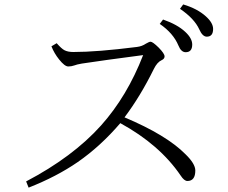

<svg xmlns="http://www.w3.org/2000/svg" viewBox="-20 -881 1040 875"><path d="M547.4 -346.2Q738.8 -265.6 825.2 -178.2Q870.1 -134.8 870.1 -104Q870.1 -56.2 834 -56.2Q819.3 -56.2 803.2 -81.1Q707.5 -221.7 528.3 -319.8Q438 -214.4 334.5 -142.6Q237.3 -75.7 110.4 -25.9L99.1 -54.2Q312 -166 440.4 -309.1Q559.6 -442.4 632.3 -629.9Q445.8 -605.5 353 -591.3Q328.1 -586.9 319.3 -583Q305.7 -578.1 291 -578.1Q274.9 -578.1 249.5 -609.9Q227.1 -637.7 214.4 -669.9L238.3 -684.1Q260.3 -659.2 273.4 -652.3Q289.1 -644 314 -644Q422.4 -644 604 -667Q627.4 -669.9 645 -682.1Q660.2 -690.9 666 -690.9Q675.8 -690.9 703.1 -664.1Q730 -636.7 730 -624Q730 -612.8 716.8 -606.9Q696.3 -597.7 681.2 -566.9Q619.6 -441.9 547.4 -346.2ZM723.1 -792Q788.1 -769.5 824.2 -735.8Q856 -706.5 856 -678.2Q856 -643.1 826.2 -643.1Q805.2 -643.1 793 -673.8Q769.5 -730 708 -772ZM814.9 -860.8Q878.9 -841.8 918 -806.6Q951.2 -776.9 951.2 -749Q951.2 -713.9 922.4 -713.9Q902.8 -713.9 888.2 -747.1Q865.7 -796.4 800.3 -840.8Z"/></svg>

Font: I.Ming
Style: Regular
Weight: 400
Designer: Ichiten Fonts Project
Version: Version 6.11; Dec 27, 2019